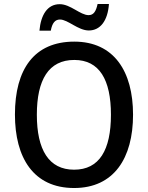

<svg xmlns="http://www.w3.org/2000/svg" viewBox="-20 -934 743 964"><path d="M178 -780H235C242 -819 257 -836 281 -836C321 -836 372 -781 426 -781C483 -781 521 -829 527 -914H470C462 -877 450 -858 425 -858C383 -858 334 -913 280 -913C217 -913 185 -858 178 -780ZM648 -358C648 -576 552 -725 353 -725C152 -725 55 -587 55 -359C55 -142 148 10 352 10C552 10 648 -140 648 -358ZM165 -358C165 -533 224 -633 353 -633C479 -633 537 -534 537 -358C537 -181 479 -82 352 -82C225 -82 165 -182 165 -358Z"/></svg>

Font: Noto Sans Lao SemiCondensed Medium
Style: Regular
Weight: 500
Width: 4
Designer: Monotype Design Team
Foundry: Monotype Imaging Inc.
Version: Version 2.003